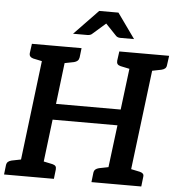

<svg xmlns="http://www.w3.org/2000/svg" viewBox="-64 -987 959 1044"><g transform="rotate(5 416.0 -465.5)"><path d="M71 0 159 -721H283L245 -407H598L637 -721H761L672 0H548L588 -320H234L195 0ZM-3 0 3 -52Q5 -64 12 -70Q19 -76 31 -79L96 -92L97 0ZM168 0 192 -92 254 -79Q266 -76 271 -70Q276 -64 275 -52L269 0ZM186 -721 162 -629 100 -642Q89 -645 83.5 -651.5Q78 -658 79 -670L86 -721ZM357 -721 351 -670Q349 -658 342 -651.5Q335 -645 323 -642L257 -629V-721ZM474 0 480 -52Q482 -64 489 -70Q496 -76 508 -79L573 -92L574 0ZM646 0 669 -92 731 -79Q743 -76 748.5 -70Q754 -64 752 -52L746 0ZM663 -721 639 -629 577 -642Q565 -645 560 -651.5Q555 -658 556 -670L563 -721ZM835 -721 828 -670Q827 -658 820 -651.5Q813 -645 800 -642L735 -629V-721ZM304 -795 435 -931H540L637 -795H562Q548 -795 539 -803L479 -866L407 -803Q403 -799 396 -797Q389 -795 382 -795Z"/></g></svg>

Font: Aleo SemiBold
Style: Italic
Weight: 600
Italic angle: -7°
Designer: Alessio Laiso
Foundry: Alessio Laiso
Version: Version 2.001;gftools[0.9.29]